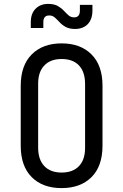

<svg xmlns="http://www.w3.org/2000/svg" viewBox="-20 -965 639 995"><path d="M369.1 -814.9Q339.4 -814.9 319.8 -825.7Q300.8 -836.4 288.6 -850.1Q275.4 -864.3 263.7 -874.5Q251.5 -885.3 234.4 -884.8Q204.6 -884.8 204.6 -850.1V-819.8H139.6V-850.1Q139.6 -895 164.6 -919.9Q189.5 -944.8 229.5 -944.8Q259.3 -944.8 278.3 -934.6Q297.4 -923.8 310.1 -910.2Q323.2 -896 335 -885.7Q347.2 -875 364.3 -875Q394 -875 394 -910.2V-939.9H459V-910.2Q459 -865.2 434.6 -839.8Q410.2 -814.9 369.1 -814.9ZM299.3 9.8Q201.2 9.8 144.5 -46.9Q87.4 -104 87.4 -210V-520Q87.4 -626 144.5 -683.1Q201.7 -740.2 299.3 -740.2Q397 -740.2 454.1 -683.1Q511.2 -626 511.2 -521V-210Q511.2 -104 454.1 -46.9Q397 9.8 299.3 9.8ZM299.3 -70.8Q357.9 -70.8 389.6 -104.5Q421.4 -138.2 420.9 -200.2V-529.8Q420.9 -591.8 389.6 -625.5Q357.9 -659.2 299.3 -659.2Q241.2 -659.2 209.5 -625.5Q177.2 -591.8 177.7 -529.8V-200.2Q177.7 -138.2 209.5 -104.5Q241.2 -70.8 299.3 -70.8Z"/></svg>

Font: UDEV Gothic 35
Style: Regular
Weight: 400
Version: v2.1.0; ttfautohint (v1.8.4.7-5d5b-dirty) -l 6 -r 45 -G 200 